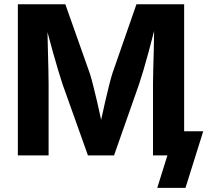

<svg xmlns="http://www.w3.org/2000/svg" viewBox="-20 -748 998 924"><path d="M65.9 0V-727.5H294.4L412.6 -393.6Q419.9 -370.6 429.2 -333.5Q438.5 -296.4 448.5 -253.7Q458.5 -210.9 466.8 -171.4Q475.1 -210.4 484.9 -253.2Q494.6 -295.9 503.9 -333Q513.2 -370.1 520.5 -393.6L636.7 -727.5H866.2V0H716.3V-343.3Q716.3 -370.6 717.5 -413.1Q718.8 -455.6 720 -504.4Q721.2 -553.2 721.7 -599.1Q709.5 -550.3 696 -501Q682.6 -451.7 670.4 -410.4Q658.2 -369.1 649.4 -343.3L528.8 0H403.3L280.8 -343.3Q272.5 -368.2 260.5 -408.2Q248.5 -448.2 234.9 -496.3Q221.2 -544.4 208.5 -593.3Q209.5 -549.3 210.7 -501.7Q211.9 -454.1 212.9 -412.4Q213.9 -370.6 213.9 -343.3V0ZM736.8 156.2 785.6 0H745.6V-116.2H958L872.6 156.2Z"/></svg>

Font: Inter
Style: Bold
Weight: 700
Designer: Rasmus Andersson
Foundry: rsms
Version: Version 4.001;git-9221beed3